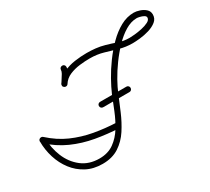

<svg xmlns="http://www.w3.org/2000/svg" viewBox="-128 -844 1177 1077"><g transform="rotate(-30 461.0 -306.0)"><path d="M320 -556Q320 -563 325 -568Q330 -573 337 -573Q344 -574 349.5 -569Q355 -564 355 -556Q356 -536 340 -512Q324 -488 313 -470Q309 -463 302 -461.5Q295 -460 289 -464Q282 -467 280.5 -474Q279 -481 283 -487Q288 -496 297 -509Q306 -522 313 -534.5Q320 -547 320 -556Q320 -556 320 -556Q320 -556 320 -556ZM288 -464Q282 -468 280.5 -475Q279 -482 283 -488Q305 -522 340 -538.5Q375 -555 414.5 -560.5Q454 -566 491 -566Q520 -566 548.5 -563Q577 -560 605 -552Q641 -542 673 -530.5Q705 -519 744 -519Q753 -519 776 -521Q799 -523 824.5 -528.5Q850 -534 868.5 -543.5Q887 -553 887 -568Q887 -577 876 -583Q865 -589 852 -592Q839 -595 833 -595Q796 -595 758.5 -572.5Q721 -550 686 -513.5Q651 -477 620.5 -435Q590 -393 567.5 -352.5Q545 -312 533 -282Q513 -234 491 -182Q469 -130 439.5 -84.5Q410 -39 366.5 -10.5Q323 18 260 18Q201 18 156 -6Q111 -30 80 -70.5Q49 -111 33 -162Q17 -213 17 -267Q17 -274 22 -279Q27 -284 34 -284Q42 -284 47 -279Q52 -274 52 -267Q52 -205 75.5 -147.5Q99 -90 145.5 -53.5Q192 -17 260 -17Q315 -17 353.5 -44.5Q392 -72 418 -114.5Q444 -157 463.5 -205Q483 -253 500 -296Q515 -331 539.5 -375Q564 -419 596.5 -463.5Q629 -508 667 -546Q705 -584 747 -607Q789 -630 833 -630Q850 -630 871 -623Q892 -616 907 -602.5Q922 -589 922 -568Q922 -541 901.5 -524.5Q881 -508 851 -499Q821 -490 791.5 -487Q762 -484 744 -484Q700 -484 660 -495.5Q620 -507 579.5 -519Q539 -531 491 -531Q461 -531 426.5 -527Q392 -523 361 -510Q330 -497 312 -469Q308 -463 301 -461.5Q294 -460 288 -464ZM21 -279Q26 -284 33.5 -284.5Q41 -285 46 -280Q103 -228 167 -200Q231 -172 300.5 -159.5Q370 -147 445 -144Q445 -144 445 -144Q445 -144 445 -144Q452 -143 457 -138Q462 -133 461 -125Q461 -118 455.5 -113Q450 -108 443 -109Q365 -113 291 -126Q217 -139 149.5 -169Q82 -199 22 -254Q17 -259 16.5 -266Q16 -273 21 -279ZM421 -256Q413 -256 408 -261Q403 -266 403 -274Q403 -281 408 -286Q413 -291 421 -291Q463 -291 505.5 -291Q548 -291 591 -291Q591 -291 591 -291Q591 -291 591 -291Q598 -291 603 -286Q608 -281 608 -274Q608 -266 603 -261Q598 -256 591 -256Q548 -256 505.5 -256Q463 -256 421 -256Q421 -256 421 -256Q421 -256 421 -256Z"/></g></svg>

Font: FRB American Cursive
Style: Italic
Weight: 400
Italic angle: -25°
Version: Version 2.0;Modular Font Editor K font №1